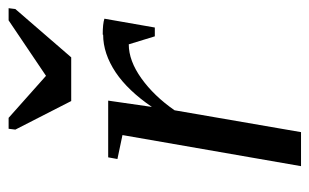

<svg xmlns="http://www.w3.org/2000/svg" viewBox="-160 -576 736 457"><g transform="rotate(-90 208.5 -348.0)"><path d="M354 -471V-472Q380 -472 392 -468L371 -348H350L331 -410Q292 -410 250 -380Q208 -350 174 -301L122 0H41L115 -425L58 -437L62 -459H197L182 -355Q221 -412 264 -441Q309 -471 354 -471ZM156 -696 256 -607 388 -696H417L415 -680L300 -547H196L128 -680L130 -696Z"/></g></svg>

Font: Libra Serif Modern
Style: Italic
Weight: 400
Italic angle: -12°
Designer: Stefan Peev, Context Ltd
Foundry: Stefan Peev, Context Ltd
Version: Version 1.000